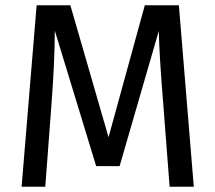

<svg xmlns="http://www.w3.org/2000/svg" viewBox="-20 -709 818 729"><path d="M659.2 -689 715.8 0H624L600.1 -311Q584.5 -502 583 -591.8L434.1 -78.1H345.2L188 -592.8Q188 -474.6 174.8 -304.2L151.9 0H62L119.1 -689H247.1L392.1 -188L529.8 -689Z"/></svg>

Font: FiraGO
Style: Regular
Weight: 400
Designer: bBox Type
Foundry: bBox Type GmbH
Version: Version 1.001;PS 001.001;hotconv 1.0.88;makeotf.lib2.5.64775